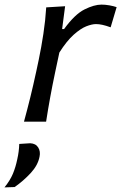

<svg xmlns="http://www.w3.org/2000/svg" viewBox="-72 -528 526 833"><path d="M32 0Q47 -55 59.5 -105.8Q72 -156.5 85.5 -219L96 -268.5Q107.5 -323.5 116.2 -381.2Q125 -439 128.5 -496L210.5 -501L197.5 -402H206Q252.5 -466 294.5 -487Q336.5 -508 368.5 -508Q384.5 -508 402.8 -504.8Q421 -501.5 434 -497L408 -409.5Q387.5 -417 372.5 -420.2Q357.5 -423.5 344.5 -423.5Q327 -423.5 302.2 -413.8Q277.5 -404 247.5 -377.2Q217.5 -350.5 185.5 -300L167.5 -215.5Q155 -156.5 145.8 -105.8Q136.5 -55 128 0ZM-52.5 285Q-28 254.5 -16 225.8Q-4 197 3 162.5Q10.5 130 11.5 96.5L59 93.5Q83 94.5 93.8 111.8Q104.5 129 99.5 152Q92.5 189 61 223Q29.5 257 -8.5 283.5Z"/></svg>

Font: Commissioner Flair
Style: Italic
Weight: 400
Italic angle: -12°
Designer: Kostas Bartsokas
Foundry: Kostas Bartsokas
Version: Version 1.000; ttfautohint (v1.8.3)